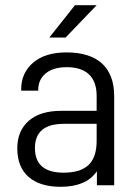

<svg xmlns="http://www.w3.org/2000/svg" viewBox="-20 -717 537 743"><path d="M354 -696.8 233.9 -571.8H170.9L270 -696.8ZM375 -471.2Q421.9 -427.2 421.9 -345.2V0H355V-54.2Q331.5 -21.5 297.9 -8.8Q263.7 5.9 214.8 5.9Q134.8 5.9 90.8 -32.2Q46.9 -70.3 46.9 -143.1Q46.9 -210.9 91.8 -250Q135.7 -288.1 216.8 -288.1H354V-346.2Q354 -400.9 324.2 -429.2Q294.9 -457 238.8 -457Q187 -457 158.2 -434.1Q127.9 -409.7 127.9 -369.1V-366.2H62V-371.1Q62 -435.5 108.9 -475.1Q155.3 -514.2 237.8 -514.2Q327.1 -514.2 375 -471.2ZM324.2 -80.1Q354 -109.9 354 -171.9V-237.8H227.1Q115.2 -237.8 115.2 -144Q115.2 -48.8 226.1 -48.8Q293 -48.8 324.2 -80.1Z"/></svg>

Font: D-DIN-PRO
Style: Regular
Weight: 400
Designer: Charles Nix
Foundry: Datto Inc.
Version: Version 1.000;hotconv 1.0.109;makeotfexe 2.5.65596